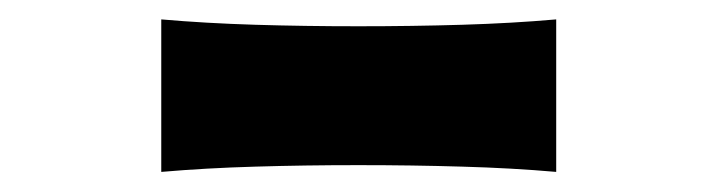

<svg xmlns="http://www.w3.org/2000/svg" viewBox="-20 -833 721 193"><path d="M142.1 -660.2V-813.5Q187 -809.6 236.6 -808.1Q286.1 -806.6 340.3 -806.6Q394.5 -806.6 444.6 -808.1Q494.6 -809.6 539.1 -813.5V-660.2Q494.6 -664.1 444.6 -665.5Q394.5 -667 340.3 -667Q286.1 -667 236.6 -665.5Q187 -664.1 142.1 -660.2Z"/></svg>

Font: Pinar DS1 ExtraBold
Style: Regular
Weight: 800
Designer: Amin Abedi
Version: Version 3.000